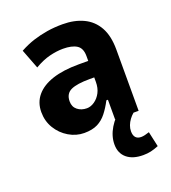

<svg xmlns="http://www.w3.org/2000/svg" viewBox="-132 -613 819 919"><g transform="rotate(-20 277.5 -153.5)"><path d="M212 11Q171 11 134 -11Q97 -33 74.5 -70Q52 -107 52 -153Q52 -202 81 -236.5Q110 -271 164.5 -289Q219 -307 298 -307H364V-223H324Q291 -223 267.5 -219.5Q244 -216 228.5 -209Q213 -202 205 -188.5Q197 -175 197 -155Q197 -127 216.5 -111.5Q236 -96 264 -96Q284 -96 303.5 -109.5Q323 -123 335 -146Q347 -169 347 -200V-332Q347 -372 322.5 -387.5Q298 -403 253 -403Q221 -403 184.5 -394Q148 -385 107 -361L69 -460Q106 -480 140.5 -491Q175 -502 212 -508Q249 -514 291 -514Q351 -514 396.5 -492.5Q442 -471 467 -426.5Q492 -382 492 -312V0H372V-100H364Q347 -67 327 -41.5Q307 -16 280 -2.5Q253 11 212 11ZM441 207Q388 207 358 182Q328 157 328 112Q328 70 352.5 29Q377 -12 420 -42L466 0Q454 10 444.5 23Q435 36 429.5 50.5Q424 65 424 80Q424 101 433.5 111.5Q443 122 461 122Q470 122 480.5 119.5Q491 117 503 113L520 190Q498 199 480 203Q462 207 441 207Z"/></g></svg>

Font: Nunito Sans 7pt Condensed ExtraBold
Style: Regular
Weight: 800
Width: 3
Designer: Vernon Adams
Foundry: Vernon Adams
Version: Version 3.101;gftools[0.9.27]